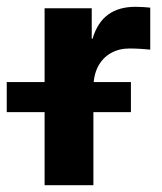

<svg xmlns="http://www.w3.org/2000/svg" viewBox="-78 -547 478 567"><path d="M53.7 0V-522.5H192.9V-432.6H195.3Q209.5 -480.5 241 -503.7Q272.5 -526.9 322.3 -526.9Q335 -526.9 345.9 -526.1Q356.9 -525.4 365.7 -524.4V-400.4Q357.4 -401.4 339.6 -402.6Q321.8 -403.8 303.7 -403.8Q273.4 -403.8 249.3 -390.1Q225.1 -376.5 211.4 -350.3Q197.8 -324.2 197.8 -286.1V0ZM-58.1 -215.8V-304.7H308.6V-215.8Z"/></svg>

Font: Inter 28pt
Style: Bold
Weight: 700
Designer: Rasmus Andersson
Foundry: rsms
Version: Version 4.001;git-66647c0bb